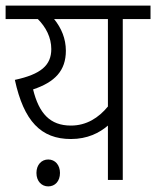

<svg xmlns="http://www.w3.org/2000/svg" viewBox="-20 -642 557 685"><path d="M517 -622H0V-574H115C144 -545 163 -508 163 -467C163 -409 126 -377 33 -357C65 -210 126 -146 233 -146C292 -146 335 -168 365 -194V0H418V-574H517ZM98 -323C176 -349 215 -390 215 -461C215 -504 199 -542 173 -574H365V-262C332 -222 289 -194 233 -194C158 -194 119 -238 98 -323ZM110 -25C110 5 129 23 152 23C176 23 194 5 194 -25C194 -53 177 -73 152 -73C128 -73 110 -54 110 -25Z"/></svg>

Font: Noto Sans Devanagari SemiCondensed Light
Style: Regular
Weight: 300
Width: 4
Designer: Jelle Bosma - Monotype Design Team
Foundry: Monotype Imaging Inc.
Version: Version 2.004